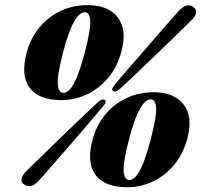

<svg xmlns="http://www.w3.org/2000/svg" viewBox="-20 -734 806 768"><path d="M330.5 -713.5Q413 -713.5 451 -664.2Q489 -615 466 -529.5Q449 -466 412.2 -422.2Q375.5 -378.5 327 -356Q278.5 -333.5 225.5 -333.5Q135 -333.5 98.5 -382.8Q62 -432 87 -525Q102.5 -581.5 137.5 -624Q172.5 -666.5 222 -690Q271.5 -713.5 330.5 -713.5ZM318.5 -522Q342.5 -612.5 341 -648.8Q339.5 -685 319.5 -685Q297.5 -685 276.2 -647.5Q255 -610 234 -531Q209 -436.5 211 -399.5Q213 -362.5 234.5 -362.5Q246 -362.5 259.2 -376.2Q272.5 -390 287.2 -424.8Q302 -459.5 318.5 -522ZM458.5 -377.5Q442.5 -363.5 433 -370Q423 -376 436.5 -392Q444.5 -402.5 465.2 -426.8Q486 -451 513.8 -482.8Q541.5 -514.5 571 -548.5Q600.5 -582.5 627 -613Q653.5 -643.5 672.2 -664.8Q691 -686 696.5 -692Q727.5 -724.5 753.5 -706Q766 -697 764.2 -683.5Q762.5 -670 748.5 -656Q743 -650.5 722.8 -630.5Q702.5 -610.5 673.2 -582Q644 -553.5 611 -522Q578 -490.5 547 -460.8Q516 -431 492.5 -408.8Q469 -386.5 458.5 -377.5ZM372 -325.5Q388.5 -340.5 399 -334Q408.5 -327.5 394 -311Q386 -300.5 365.2 -276.2Q344.5 -252 316.8 -219.8Q289 -187.5 259.5 -153.2Q230 -119 203 -88.2Q176 -57.5 157.2 -36.2Q138.5 -15 133 -9Q103.5 22 76.5 4Q64 -4 65.8 -17.2Q67.5 -30.5 82 -46Q87.5 -51.5 108 -71.8Q128.5 -92 158 -120.5Q187.5 -149 220.2 -181Q253 -213 284 -242.5Q315 -272 338.5 -294.2Q362 -316.5 372 -325.5ZM594 -365Q676.5 -365 714.5 -315.8Q752.5 -266.5 729.5 -181Q712.5 -117.5 675.8 -73.8Q639 -30 590.5 -7.5Q542 15 489 15Q398.5 15 362 -34.2Q325.5 -83.5 350.5 -176.5Q366 -233 401 -275.5Q436 -318 485.5 -341.5Q535 -365 594 -365ZM582 -173.5Q606 -264 604.5 -300.2Q603 -336.5 583 -336.5Q561 -336.5 539.8 -299Q518.5 -261.5 497.5 -182.5Q472.5 -88 474.5 -51Q476.5 -14 498 -14Q509.5 -14 522.8 -27.8Q536 -41.5 550.8 -76.2Q565.5 -111 582 -173.5Z"/></svg>

Font: Fraunces 72pt Black
Style: Italic
Weight: 900
Italic angle: -16°
Version: Version 1.000;[b76b70a41]